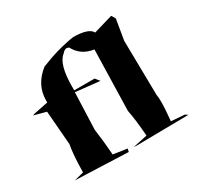

<svg xmlns="http://www.w3.org/2000/svg" viewBox="-140 -881 998 971"><g transform="rotate(-30 358.5 -396.0)"><path d="M349 -74 40 -86 97 -100Q98 -200 109 -259L93 -457L22 -476L33 -480L117 -497V-508Q117 -600 196 -661Q298 -703 396 -718Q487 -717 504 -682L616 -715L630 -692L610 -572L615 -254Q618 -237 618 -211Q618 -169 611 -102L689 -96L704 -86L400 -82L383 -83L468 -101Q461 -197 449 -256L458 -610Q385 -620 352 -682Q346 -685 339 -686Q326 -686 313 -670Q266 -635 266 -503V-482H385L405 -457L264 -472L256 -257Q266 -189 272 -104L353 -92Z"/></g></svg>

Font: Xiangcui Kesong Xiangcui Kesong
Style: Regular
Weight: 400
Version: Version 1.501;March 28, 2024;FontCreator 14.0.0.2814 64-bit